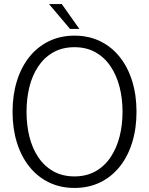

<svg xmlns="http://www.w3.org/2000/svg" viewBox="-20 -916 735 948"><path d="M348 12Q278 12 221.5 -15.5Q165 -43 125 -93Q85 -143 63.5 -212Q42 -281 42 -364Q42 -447 63.5 -516Q85 -585 125 -635Q165 -685 221.5 -712.5Q278 -740 348 -740Q418 -740 474.5 -712.5Q531 -685 571 -635Q611 -585 632.5 -516Q654 -447 654 -364Q654 -281 632.5 -212Q611 -143 571 -93Q531 -43 474.5 -15.5Q418 12 348 12ZM348 -45Q407 -45 452 -70.5Q497 -96 526.5 -140.5Q556 -185 570.5 -242Q585 -299 585 -364Q585 -429 570.5 -486Q556 -543 526.5 -587.5Q497 -632 452 -657.5Q407 -683 348 -683Q288 -683 243 -657.5Q198 -632 168.5 -587.5Q139 -543 125 -486Q111 -429 111 -364Q111 -299 125 -242Q139 -185 168.5 -140.5Q198 -96 243 -70.5Q288 -45 348 -45ZM326 -773 222 -896H285L372 -773Z"/></svg>

Font: Murecho Thin Light
Style: Regular
Weight: 300
Version: Version 1.010